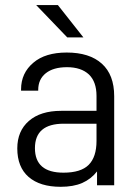

<svg xmlns="http://www.w3.org/2000/svg" viewBox="-20 -717 536 743"><path d="M421.9 -344.7V0H355.5V-53.7Q333 -24.4 297.9 -8.8Q263.7 5.9 214.8 5.9Q134.8 5.9 90.8 -32.2Q46.9 -70.3 46.9 -142.6Q46.9 -210 91.8 -249Q136.7 -288.1 216.8 -288.1H353.5V-345.7Q353.5 -400.4 324.2 -428.7Q293.9 -457 239.3 -457Q186.5 -457 157.2 -433.6Q127.9 -410.2 127.9 -369.1V-366.2H61.5V-371.1Q61.5 -434.6 109.4 -474.6Q155.3 -513.7 238.3 -513.7Q326.2 -513.7 374 -470.7Q421.9 -427.7 421.9 -344.7ZM353.5 -171.9V-238.3H226.6Q115.2 -238.3 115.2 -143.6Q115.2 -48.8 225.6 -48.8Q293 -48.8 323.2 -79.1Q353.5 -109.4 353.5 -171.9ZM120.1 -697.3H204.1L302.7 -572.3H240.2Z"/></svg>

Font: Altinn-DIN
Style: Regular
Weight: 400
Designer: Charles Nix
Foundry: Altinn
Version: Version 2.00